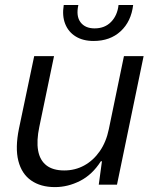

<svg xmlns="http://www.w3.org/2000/svg" viewBox="-20 -754 629 784"><path d="M204.4 10Q146 10 107.2 -17.1Q68.4 -44.1 54.9 -97.2Q41.4 -150.3 57.4 -228.7L119.6 -524.7H200.6L140.6 -236.3Q128.6 -179.4 135.6 -139.6Q142.7 -99.7 169.3 -78.9Q195.9 -58 242.4 -58Q286.7 -58 323.8 -78.3Q360.9 -98.6 387.3 -136.4Q413.7 -174.3 424.4 -226.7L486.1 -524.7H566.4L457.7 0H383.3L396.3 -95.6H391.9Q356.9 -40.7 307.1 -15.4Q257.3 10 204.4 10ZM362 -586.7Q319 -586.7 289.1 -605.1Q259.3 -623.4 246.2 -656.5Q233.1 -689.6 240.3 -733.6H300Q289.9 -688.4 308.7 -663.3Q327.6 -638.1 366.3 -638.1Q407.9 -638.1 433.6 -664.6Q459.4 -691.1 464 -733.6H523.7Q515.6 -666 472.6 -626.4Q429.7 -586.7 362 -586.7Z"/></svg>

Font: Mona Sans ExtraLight
Style: Italic
Weight: 200
Italic angle: -11.6951°
Designer: Deni Anggara
Foundry: GitHub
Version: Version 2.000